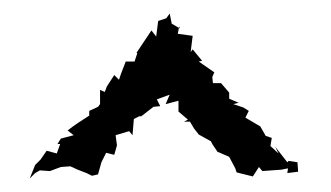

<svg xmlns="http://www.w3.org/2000/svg" viewBox="-20 -778 489 284"><path d="M32 -522 39 -526 53 -525H54L70 -531L84 -532L95 -527L108 -522L116 -518L125 -520L130 -538L137 -552L149 -549L153 -563L151 -578L171 -584L176 -578L178 -602L186 -606H189L207 -620L217 -621L212 -631L231 -638L225 -624L244 -629V-613L258 -601L252 -598H261L267 -588L274 -579L292 -569L294 -565L302 -553H303L319 -546L328 -529L330 -523L354 -517L363 -531L368 -525L396 -527L406 -529L405 -522L421 -524L420 -538L407 -540L405 -538L387 -561L392 -551L380 -562L382 -574L373 -577L365 -591L343 -604L348 -614L340 -619L325 -624L333 -626L319 -632V-641L307 -655H295L294 -664L297 -671L274 -687L279 -688L265 -705L262 -701L265 -725L243 -728L245 -739L246 -736L234 -743L231 -758L226 -751L214 -747L211 -724L204 -733C197 -722 189 -711 182 -700L183 -699L179 -687H166L159 -669L156 -660L149 -667L138 -650L135 -642L128 -645V-624L125 -620L112 -614V-607C101 -600 90 -593 80 -585L89 -578L70 -573L65 -565H69L64 -551L49 -555L40 -542L32 -534L24 -514Z"/></svg>

Font: Charger Distortion
Style: 1
Weight: 400
Designer: Jasper
Foundry: Cannot Into Space Fonts
Version: Version 0.98